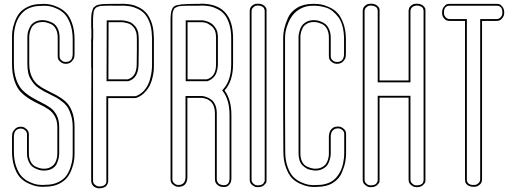

<svg xmlns="http://www.w3.org/2000/svg" viewBox="-20 -815 2791 1038"><path d="M200 -793Q206 -794 215 -794Q232 -794 249.5 -791Q267 -788 292.5 -776.5Q318 -765 337 -746Q356 -727 369.5 -689.5Q383 -652 383 -602V-524Q383 -515 381.5 -505.5Q380 -496 368 -483Q356 -470 335 -470Q330 -470 323 -471.5Q316 -473 304 -483Q292 -493 292 -511V-524V-612Q292 -640 281.5 -659Q271 -678 255 -685Q239 -692 229.5 -694Q220 -696 212 -696H210Q187 -696 171 -686.5Q155 -677 148.5 -661.5Q142 -646 140 -635Q138 -624 138 -613V-608V-471Q138 -430 151.5 -401Q165 -372 186.5 -355.5Q208 -339 234 -326.5Q260 -314 286.5 -299.5Q313 -285 334.5 -266Q356 -247 369.5 -212Q383 -177 383 -128V1V13Q383 30 381 48.5Q379 67 369.5 94.5Q360 122 345 142.5Q330 163 299.5 178.5Q269 194 228 194Q222 195 213 195Q196 195 178.5 192Q161 189 135.5 177.5Q110 166 91 147Q72 128 58.5 90.5Q45 53 45 3V-75Q45 -84 46.5 -93.5Q48 -103 60 -116.5Q72 -130 93 -130Q98 -130 105 -128.5Q112 -127 124 -116.5Q136 -106 136 -88V-75V13Q136 41 146.5 60Q157 79 173 86Q189 93 198.5 95Q208 97 216 97H218Q237 97 251 90Q265 83 272.5 73.5Q280 64 284 51.5Q288 39 289 30.5Q290 22 290 14V9V-128Q290 -162 276.5 -186Q263 -210 241.5 -224.5Q220 -239 194 -251Q168 -263 141.5 -279Q115 -295 93.5 -316.5Q72 -338 58.5 -377.5Q45 -417 45 -470V-471V-600V-612Q45 -629 47 -647.5Q49 -666 58.5 -693.5Q68 -721 83 -741.5Q98 -762 128.5 -777.5Q159 -793 200 -793ZM202 -783H201H200Q172 -783 149.5 -775.5Q127 -768 112.5 -756.5Q98 -745 87 -729Q76 -713 70 -697.5Q64 -682 60.5 -664.5Q57 -647 56 -635Q55 -623 55 -612V-480V-473Q55 -421 68.5 -383.5Q82 -346 103.5 -325.5Q125 -305 151 -289.5Q177 -274 203.5 -261Q230 -248 251.5 -233Q273 -218 286.5 -191.5Q300 -165 300 -128V9Q300 10 300 14Q300 25 297.5 37.5Q295 50 288 67.5Q281 85 263 96Q245 107 218 107H216Q210 107 202 106Q194 105 179.5 99.5Q165 94 154 85Q143 76 134.5 57Q126 38 126 13V-88Q126 -101 117.5 -109Q109 -117 103 -118.5Q97 -120 93 -120Q55 -119 55 -75V3Q55 51 68 86.5Q81 122 98.5 140Q116 158 140 169Q164 180 180 182.5Q196 185 213 185L226 184H227H228Q266 184 294.5 170Q323 156 337.5 136.5Q352 117 360.5 91Q369 65 371 47.5Q373 30 373 13V-128Q373 -162 365 -189Q357 -216 347.5 -232Q338 -248 318 -264Q298 -280 285.5 -287Q273 -294 248 -306Q228 -316 217.5 -321.5Q207 -327 190.5 -338Q174 -349 165 -360Q156 -371 146 -387Q136 -403 132 -424Q128 -445 128 -471V-608Q128 -609 128 -613Q128 -622 129 -631Q130 -640 135 -654Q140 -668 148 -679Q156 -690 172 -698Q188 -706 210 -706H212Q221 -706 232 -703.5Q243 -701 261 -693Q279 -685 290.5 -664Q302 -643 302 -612V-511Q302 -498 311 -490Q320 -482 325.5 -481Q331 -480 335 -480Q373 -480 373 -524V-602Q373 -650 360 -685.5Q347 -721 329.5 -739Q312 -757 288 -768Q264 -779 248 -781.5Q232 -784 215 -784Z M812 -466Q812 -454 811.5 -440Q811 -426 806 -402Q801 -378 792 -358Q783 -338 765 -318Q747 -298 723 -288Q715 -285 711 -285H565V101V106V127V162Q565 163 565 166Q565 169 562.5 176Q560 183 556 188.5Q552 194 541.5 198.5Q531 203 517 203Q515 203 512 203Q509 203 501.5 200.5Q494 198 488.5 194Q483 190 478 182Q473 174 473 162V128V115V102V-178V-182L474 -446H473V-584Q472 -596 474 -613Q474 -632 474 -659Q473 -663 473 -663V-715Q474 -728 474.5 -737Q475 -746 478 -754Q481 -762 482.5 -767.5Q484 -773 490 -777.5Q496 -782 499.5 -784.5Q503 -787 514 -789.5Q525 -792 531.5 -792.5Q538 -793 554.5 -793.5Q571 -794 581.5 -794Q592 -794 614 -794Q617 -794 619 -794Q621 -794 623.5 -794Q626 -794 628 -794Q639 -795 655 -794Q673 -793 690 -790Q707 -787 729.5 -776Q752 -765 768.5 -747.5Q785 -730 797.5 -698Q810 -666 811 -624Q812 -616 812 -608V-601V-602V-594V-593V-591V-480Q812 -475 812 -466ZM719 -463 720 -542V-602Q720 -622 717 -639Q716 -640 716 -640Q712 -656 702.5 -667.5Q693 -679 683.5 -684Q674 -689 662.5 -691.5Q651 -694 646.5 -694.5Q642 -695 639 -695Q637 -695 635 -695H567L566 -386H624H670Q717 -399 719 -463ZM719 -463ZM719 -463ZM802 -466V-479V-480V-594Q802 -595 802 -596.5Q802 -598 802 -600Q802 -603 802 -605Q802 -607 802 -608Q802 -616 801 -623Q800 -664 788.5 -694Q777 -724 761.5 -740.5Q746 -757 725 -767Q704 -777 688 -780Q672 -783 655 -784Q639 -785 628 -784Q619 -784 603 -784Q587 -784 573.5 -784.5Q560 -785 549 -784Q538 -783 529.5 -783Q521 -783 514.5 -780.5Q508 -778 503 -776Q498 -774 495 -769.5Q492 -765 489.5 -761Q487 -757 486 -749Q485 -741 484.5 -733.5Q484 -726 483 -715V-663Q483 -663 483.5 -661.5Q484 -660 484 -659Q484 -632 484 -613L483 -585V-584Q483 -561 483 -516.5Q483 -472 483 -447Q483 -401 483 -313.5Q483 -226 483 -182V102Q483 103 483 105.5Q483 108 483 110.5Q483 113 483 115V128Q483 133 483 145Q483 157 483 162Q483 175 492.5 183Q502 191 507.5 192Q513 193 517 193Q524 193 529.5 192Q535 191 538.5 189.5Q542 188 545 185.5Q548 183 550 181Q552 179 553 176Q554 173 554.5 171Q555 169 555 166.5Q555 164 555 163.5Q555 163 555 162Q555 156 555 145Q555 134 555 126Q555 123 555 116.5Q555 110 555 106V101V-295H565Q578 -295 597 -295Q616 -295 655.5 -295Q695 -295 711 -295Q713 -295 719 -297Q747 -309 765 -333Q783 -357 790.5 -384.5Q798 -412 800 -431Q802 -450 802 -466ZM729 -463Q727 -391 673 -376H672H624H556L557 -705H636H637Q641 -705 646.5 -704.5Q652 -704 665 -701Q678 -698 688.5 -692.5Q699 -687 710 -674Q721 -661 726 -643Q726 -643 727 -641V-640Q730 -623 730 -602V-542Z M1098 -386Q1148 -400 1148 -467V-472V-611Q1148 -623 1147 -628Q1147 -630 1146 -634Q1145 -638 1145 -640Q1139 -663 1120.5 -676.5Q1102 -690 1090 -692.5Q1078 -695 1068 -695H1067H994V-614V-386H1052ZM1056 -794Q1058 -794 1061.5 -794.5Q1065 -795 1067 -795Q1240 -795 1240 -608V-602V-601V-602V-601V-480V-469Q1240 -376 1194 -326Q1231 -277 1231 -192V148Q1231 168 1222.5 179.5Q1214 191 1206.5 193.5Q1199 196 1191 196H1189Q1168 196 1156 185Q1144 174 1143 163L1142 152V-202Q1142 -277 1073 -286H993V146Q990 195 945 195Q940 195 933 193.5Q926 192 914 182Q902 172 902 154V144V-182V-460V-472V-460V-472V-565V-659V-663V-715Q903 -771 924.5 -782.5Q946 -794 1031 -794ZM1101 -376H1099H984V-705H1068Q1073 -705 1079.5 -704.5Q1086 -704 1098 -700Q1110 -696 1120 -690Q1130 -684 1140 -671.5Q1150 -659 1155 -643Q1155 -639 1155.5 -635Q1156 -631 1157 -630Q1158 -624 1158 -611V-467Q1158 -458 1156.5 -447.5Q1155 -437 1150 -422Q1145 -407 1132 -394.5Q1119 -382 1101 -376ZM1056 -784H1031Q1029 -784 1025 -784Q1001 -784 990.5 -784Q980 -784 964.5 -783Q949 -782 944 -780.5Q939 -779 931 -775Q923 -771 921 -767Q919 -763 916 -755Q913 -747 912.5 -738Q912 -729 912 -715V-460V-472V154Q912 167 921 175Q930 183 935.5 184Q941 185 945 185Q980 185 983 146V-296H1074Q1086 -294 1097.5 -290Q1109 -286 1122.5 -276Q1136 -266 1144 -247Q1152 -228 1152 -202V152Q1152 153 1152 154.5Q1152 156 1152.5 159.5Q1153 163 1154.5 166Q1156 169 1158.5 173Q1161 177 1165 179.5Q1169 182 1175 184Q1181 186 1189 186H1191Q1221 186 1221 148V-192Q1221 -274 1186 -320L1181 -327L1187 -333Q1230 -380 1230 -469V-602V-601V-608Q1230 -652 1219.5 -685Q1209 -718 1193.5 -736.5Q1178 -755 1155 -766.5Q1132 -778 1111.5 -781.5Q1091 -785 1067 -785Q1066 -785 1062.5 -784.5Q1059 -784 1056 -784Z M1330 -693V-707V-719V-754Q1330 -772 1340.5 -782Q1351 -792 1362 -794L1373 -795Q1396 -795 1408 -784.5Q1420 -774 1421 -763V-752V-719V-698V-693V-652V54V95V99V121V155Q1421 160 1420.5 167Q1420 174 1408 185.5Q1396 197 1373 197Q1368 197 1361 195.5Q1354 194 1342 184Q1330 174 1330 156V121ZM1340 156Q1340 169 1349 177Q1358 185 1363.5 186Q1369 187 1373 187Q1385 187 1393 184Q1401 181 1404 176.5Q1407 172 1409.5 167Q1412 162 1411 159Q1410 156 1411 156V155V-752V-753Q1411 -755 1411 -757Q1411 -759 1409.5 -764.5Q1408 -770 1404.5 -774Q1401 -778 1393 -781.5Q1385 -785 1373 -785Q1369 -785 1363.5 -784Q1358 -783 1349 -775Q1340 -767 1340 -754Z M1758 10V-75Q1758 -77 1758 -81Q1758 -85 1760.5 -94.5Q1763 -104 1767.5 -111.5Q1772 -119 1782 -125Q1792 -131 1807 -131Q1812 -131 1819.5 -129.5Q1827 -128 1839 -118Q1851 -108 1851 -90V-29V2V13Q1851 36 1846.5 60.5Q1842 85 1828 118.5Q1814 152 1780 173.5Q1746 195 1696 195Q1690 196 1681 196Q1664 196 1646.5 193Q1629 190 1603 178.5Q1577 167 1558.5 148Q1540 129 1526 91.5Q1512 54 1512 4L1511 -207V-600V-612Q1511 -634 1516.5 -659Q1522 -684 1536.5 -717.5Q1551 -751 1586 -772.5Q1621 -794 1671 -794H1681Q1698 -794 1715.5 -791Q1733 -788 1759 -776.5Q1785 -765 1803.5 -746Q1822 -727 1836 -689.5Q1850 -652 1850 -602V-524Q1850 -515 1848.5 -505.5Q1847 -496 1835 -483Q1823 -470 1802 -470Q1797 -470 1789.5 -471.5Q1782 -473 1770 -483Q1758 -493 1758 -511V-524V-612Q1758 -640 1747.5 -659Q1737 -678 1721 -685Q1705 -692 1695.5 -694Q1686 -696 1678 -696H1677Q1655 -696 1639.5 -687Q1624 -678 1617 -665Q1610 -652 1607 -639Q1604 -626 1604 -617V-608V-202V14Q1604 42 1614 60.5Q1624 79 1640.5 86Q1657 93 1666.5 95Q1676 97 1684 97H1685Q1707 97 1722.5 88Q1738 79 1745 66.5Q1752 54 1755 41Q1758 28 1758 19ZM1768 10Q1768 14 1768 20.5Q1768 27 1764 43.5Q1760 60 1752.5 73Q1745 86 1727.5 96.5Q1710 107 1685 107H1684Q1679 107 1673 106Q1667 105 1655.5 102.5Q1644 100 1634.5 94Q1625 88 1615 78.5Q1605 69 1599.5 52Q1594 35 1594 14V-608Q1594 -612 1594 -618.5Q1594 -625 1598 -642Q1602 -659 1609.5 -672Q1617 -685 1634.5 -695.5Q1652 -706 1677 -706H1678Q1684 -706 1692 -705Q1700 -704 1714.5 -698.5Q1729 -693 1740 -684Q1751 -675 1759.5 -656Q1768 -637 1768 -612V-511Q1768 -498 1777 -490Q1786 -482 1792 -481Q1798 -480 1802 -480Q1840 -480 1840 -524V-602Q1840 -642 1831.5 -673.5Q1823 -705 1808 -724Q1793 -743 1776.5 -756Q1760 -769 1740.5 -774.5Q1721 -780 1707.5 -782Q1694 -784 1681 -784H1670Q1636 -784 1608.5 -770Q1581 -756 1565 -736Q1549 -716 1538.5 -691Q1528 -666 1524.5 -646.5Q1521 -627 1521 -612V-207L1522 4Q1522 52 1535 87.5Q1548 123 1565.5 141Q1583 159 1607.5 170Q1632 181 1648 183.5Q1664 186 1681 186L1694 185H1695H1696Q1724 185 1746.5 177.5Q1769 170 1783.5 158.5Q1798 147 1809 130.5Q1820 114 1826 98.5Q1832 83 1835.5 65.5Q1839 48 1840 36Q1841 24 1841 13V-90Q1841 -103 1832 -111Q1823 -119 1817 -120Q1811 -121 1807 -121Q1795 -121 1787 -116Q1779 -111 1775.5 -105.5Q1772 -100 1770 -92Q1768 -84 1768 -81Q1768 -78 1768 -75Z M2280 95V99V121V156Q2280 161 2279.5 167.5Q2279 174 2267 185.5Q2255 197 2232 197Q2227 197 2220 195.5Q2213 194 2201 184Q2189 174 2189 156V121V-287H2187H2185H2183H2161H2032V155Q2032 160 2031.5 167Q2031 174 2019 185.5Q2007 197 1984 197Q1979 197 1972 195.5Q1965 194 1953 184Q1941 174 1941 156V121V-693V-707V-754Q1941 -772 1951.5 -782Q1962 -792 1973 -794L1984 -795Q2007 -795 2019 -784.5Q2031 -774 2032 -764V-753V-380H2189V-693V-707V-754Q2189 -772 2199.5 -782Q2210 -792 2221 -794L2232 -795Q2255 -795 2267 -784.5Q2279 -774 2280 -764V-753V-719V-698V-693V-652V54ZM2270 -753V-754Q2270 -756 2270 -757.5Q2270 -759 2268.5 -765Q2267 -771 2263.5 -774.5Q2260 -778 2252 -781.5Q2244 -785 2232 -785Q2231 -785 2228.5 -784.5Q2226 -784 2220.5 -782.5Q2215 -781 2210.5 -778Q2206 -775 2202.5 -768.5Q2199 -762 2199 -754V-370H2022V-753V-754Q2022 -756 2022 -757.5Q2022 -759 2020.5 -765Q2019 -771 2015.5 -774.5Q2012 -778 2004 -781.5Q1996 -785 1984 -785Q1980 -785 1974.5 -784Q1969 -783 1960 -775Q1951 -767 1951 -754V156Q1951 169 1960 177Q1969 185 1974.5 186Q1980 187 1984 187Q1996 187 2004 184Q2012 181 2015 176.5Q2018 172 2020.5 167Q2023 162 2022 159Q2021 156 2022 156V155V-297H2199V156Q2199 169 2208 177Q2217 185 2222.5 186Q2228 187 2232 187Q2244 187 2252 184Q2260 181 2263.5 177Q2267 173 2268.5 167.5Q2270 162 2270 160.5Q2270 159 2270 157V156Z M2664 -794H2666Q2673 -794 2680 -792Q2687 -790 2696.5 -778Q2706 -766 2706 -746Q2706 -741 2704.5 -733.5Q2703 -726 2693 -714Q2683 -702 2665 -702H2630H2586V93V107V154Q2586 172 2575 182Q2564 192 2553 194L2542 195Q2519 195 2507 185Q2495 175 2495 165L2494 155V119V98V93V53V-649V-690V-694V-702H2472H2458H2411Q2393 -702 2383 -713Q2373 -724 2371 -735L2370 -746Q2370 -766 2379.5 -778Q2389 -790 2396 -792Q2403 -794 2410 -794H2412H2443H2446H2467H2604H2609H2630ZM2446 -794H2467ZM2410 -784Q2380 -784 2380 -746Q2380 -742 2381 -736Q2382 -730 2390 -721Q2398 -712 2411 -712H2504V155V156Q2504 157 2504 157.5Q2504 158 2504 160Q2504 162 2504.5 163.5Q2505 165 2506 167Q2507 169 2508 171Q2509 173 2511 175.5Q2513 178 2516 179.5Q2519 181 2522.5 182.5Q2526 184 2531 184.5Q2536 185 2542 185Q2546 185 2552 184Q2558 183 2567 175Q2576 167 2576 154V-712H2665Q2678 -712 2686 -721Q2694 -730 2695 -736Q2696 -742 2696 -746Q2696 -784 2666 -784ZM2446 -784H2467Z"/></svg>

Font: Soda Fountain
Style: Outline
Weight: 400
Version: Version 1.0